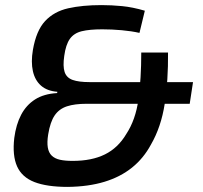

<svg xmlns="http://www.w3.org/2000/svg" viewBox="-20 -721 796 753"><path d="M378 -701Q418 -701 459 -697Q500 -693 548 -679L527 -592Q496 -599 457.5 -602.5Q419 -606 381 -606Q331 -606 300.5 -598.5Q270 -591 254 -568.5Q238 -546 232 -502Q226 -461 233.5 -438.5Q241 -416 265 -407.5Q289 -399 331 -399H737L724 -314H320Q273 -314 242.5 -304Q212 -294 194.5 -268.5Q177 -243 169 -194Q164 -163 167.5 -142.5Q171 -122 183 -110.5Q195 -99 215 -94.5Q235 -90 265 -90Q340 -90 391.5 -115.5Q443 -141 475 -195Q512 -251 523 -331.5Q534 -412 534 -515H639Q640 -405 626 -314Q612 -223 572 -154Q543 -100 497.5 -63.5Q452 -27 389.5 -8Q327 11 246 12Q164 12 115 -7Q66 -26 47 -68.5Q28 -111 36 -180Q43 -233 63 -271Q83 -309 117.5 -331Q152 -353 204 -356L205 -361Q165 -364 141 -385Q117 -406 109 -442Q101 -478 109 -525Q122 -601 157 -638.5Q192 -676 247.5 -688.5Q303 -701 378 -701Z"/></svg>

Font: Exo 2 SemiBold
Style: Italic
Weight: 600
Italic angle: -8°
Designer: Natanael Gama
Foundry: Natanael Gama
Version: Version 2.010